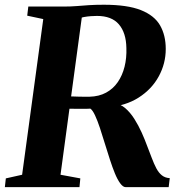

<svg xmlns="http://www.w3.org/2000/svg" viewBox="-29 -770 746 790"><path d="M-9 0 -5 -36 62 -51 149 -691.5 83 -705.5 87.5 -743H231.5Q262 -743 286.5 -745Q311 -747 337.2 -748.8Q363.5 -750.5 398.5 -750.5Q495 -750.5 550.5 -728.5Q606 -706.5 629.5 -665.8Q653 -625 653 -568.5Q653 -508.5 624.2 -455.8Q595.5 -403 541.5 -368.5Q487.5 -334 410.5 -328L439.5 -344Q464.5 -343.5 485.5 -325.8Q506.5 -308 523.8 -280.8Q541 -253.5 554 -224.5Q567 -195.5 575.5 -172Q586.5 -144 595.5 -120Q604.5 -96 614.2 -77.5Q624 -59 637.2 -48.5Q650.5 -38 669.5 -37L665 0H488Q477 0 465.5 -15.8Q454 -31.5 443.5 -57.2Q433 -83 423.5 -112.5Q412.5 -146 402.2 -180Q392 -214 382 -244Q372 -274 362.2 -295Q352.5 -316 343 -323Q336.5 -322.5 324.5 -322.2Q312.5 -322 298.5 -322.2Q284.5 -322.5 271.2 -322.5Q258 -322.5 248 -322.5L254 -373.5Q261.5 -373.5 273.5 -373Q285.5 -372.5 298.5 -372.2Q311.5 -372 322.5 -372Q333.5 -372 339 -372Q378.5 -373 407.5 -388.8Q436.5 -404.5 455.5 -432Q474.5 -459.5 483.5 -495.5Q492.5 -531.5 491 -572.5Q490 -635 460.2 -669.8Q430.5 -704.5 370 -704.5Q359.5 -704.5 345 -703.5Q330.5 -702.5 315.8 -699.8Q301 -697 290.5 -692L311 -723.5L220 -51L301.5 -36L298 0Z"/></svg>

Font: Merriweather 72pt ExtraBold
Style: Italic
Weight: 800
Italic angle: -7.8°
Version: Version 2.101